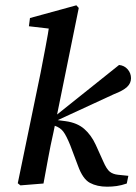

<svg xmlns="http://www.w3.org/2000/svg" viewBox="-20 -692 514 724"><path d="M47 -1 133 -417Q142 -465 151.5 -513.5Q161 -562 168 -611L201 -580L89 -593L93 -624L268 -672L277 -662L182 -195Q170 -142 161.5 -95Q153 -48 144 0L57 7ZM458 0Q438 7 420 9.5Q402 12 384 12Q346 12 319 -2.5Q292 -17 274 -67L245 -144Q230 -181 218.5 -196Q207 -211 186 -218L171 -222L170 -240L429 -447Q449 -445 461.5 -430.5Q474 -416 474 -397Q474 -378 459 -364Q444 -350 410 -337L187 -234L190 -240L228 -235Q271 -229 297.5 -206Q324 -183 341 -146L369 -84Q382 -54 394 -44.5Q406 -35 425 -33L464 -29Z"/></svg>

Font: Lisu Bosa
Style: Bold Italic
Weight: 700
Italic angle: -19°
Designer: David Morse, Annie Olsen, Victor Gaultney, Frank Grießhammer (Latin)
Foundry: SIL International
Version: Version 2.000